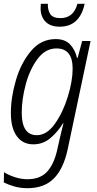

<svg xmlns="http://www.w3.org/2000/svg" viewBox="-20 -747 509 1007"><path d="M173 -38Q94 -38 94 -156Q94 -226 115 -304.5Q136 -383 177 -438Q218 -493 276 -493Q361 -493 361 -387Q361 -323 336 -241Q311 -159 268.5 -98.5Q226 -38 173 -38ZM124 240Q212 240 262.5 189Q313 138 335 36L455 -532H411L387 -443H384Q375 -484 348.5 -513Q322 -542 272 -542Q195 -542 142.5 -479.5Q90 -417 63.5 -326.5Q37 -236 37 -154Q37 -76 68 -33Q99 10 155 10Q205 10 243.5 -22Q282 -54 311 -101H313Q308 -84 302 -57Q296 -30 291 -10L281 35Q264 113 227.5 153Q191 193 124 193Q90 193 56 181.5Q22 170 1 156L0 210Q22 221 54 230.5Q86 240 124 240ZM293 -607Q398 -607 424 -727H386Q366 -652 297 -652Q258 -652 244 -672.5Q230 -693 231 -727H194Q193 -721 193 -703Q193 -660 218.5 -633.5Q244 -607 293 -607Z"/></svg>

Font: Noto Sans Display SemiCondensed Light
Style: Italic
Weight: 300
Width: 4
Italic angle: -12°
Designer: Monotype Design Team
Foundry: Monotype Imaging Inc.
Version: Version 1.900